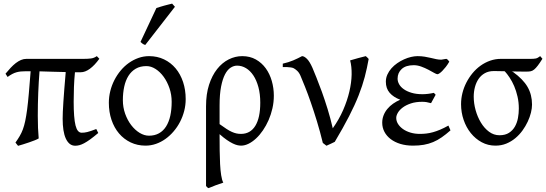

<svg xmlns="http://www.w3.org/2000/svg" viewBox="-20 -772 2950 1037"><path d="M510.7 -53.7Q485.8 -32.7 467.3 -19.3Q448.7 -5.9 434.3 1.7Q419.9 9.3 408.4 12.2Q397 15.1 386.2 15.1Q369.1 15.1 356.4 4.9Q343.8 -5.4 335.2 -24.2Q326.7 -43 322.5 -69.8Q318.4 -96.7 318.4 -130.4Q318.4 -146 319.3 -168.2Q320.3 -190.4 322.3 -221.2Q324.2 -252 327.4 -291.7Q330.6 -331.5 335 -382.8Q300.3 -383.3 266.8 -384.5Q233.4 -385.7 193.4 -386.7Q189 -331.1 186.5 -270Q184.1 -209 184.1 -146.5Q184.1 -111.3 185.3 -81.3Q186.5 -51.3 189 -24.4Q182.1 -20 168.2 -14.4Q154.3 -8.8 137.7 -3.2Q121.1 2.4 104.7 7.6Q88.4 12.7 77.6 15.6Q76.2 14.2 74 11.2Q71.8 8.3 69.3 5.4Q66.9 2 63.5 -2Q76.7 -20.5 86.4 -37.1Q96.2 -53.7 103.5 -73.2Q110.8 -92.8 116.2 -118.4Q121.6 -144 126.5 -180.4Q131.3 -216.8 135.7 -267.3Q140.1 -317.9 145.5 -387.2H120.6Q105 -387.2 92.8 -386Q80.6 -384.8 69.1 -381.6Q57.6 -378.4 46.1 -372.3Q34.7 -366.2 21 -356.4L9.8 -374Q23.9 -391.1 37.6 -405.8Q51.3 -420.4 65.2 -431.2Q79.1 -441.9 93.3 -448Q107.4 -454.1 123 -454.1H432.1Q452.6 -454.1 470.2 -456.1Q487.8 -458 502.9 -468.8L516.6 -454.6Q491.2 -419.4 465.6 -400.6Q439.9 -381.8 416.5 -381.8H384.8Q380.9 -342.3 379.4 -301.8Q377.9 -261.2 377.9 -223.1Q377.9 -178.7 380.4 -147Q382.8 -115.2 387.9 -94.7Q393.1 -74.2 401.4 -64.7Q409.7 -55.2 420.9 -55.2Q428.2 -55.2 435.3 -55.9Q442.4 -56.6 451.2 -58.8Q460 -61 471.7 -64.9Q483.4 -68.8 500 -75.2Z M907.2 -222.2Q907.2 -260.7 895.3 -295.7Q883.3 -330.6 864 -357.2Q844.7 -383.8 820.3 -399.4Q795.9 -415 771 -415Q737.3 -415 713.1 -400.9Q689 -386.7 673.6 -362.1Q658.2 -337.4 650.9 -303.7Q643.6 -270 643.6 -231Q643.6 -192.4 656 -157.5Q668.5 -122.6 688.7 -96.2Q709 -69.8 734.1 -54.4Q759.3 -39.1 784.7 -39.1Q815.4 -39.1 838.6 -52Q861.8 -64.9 877 -88.9Q892.1 -112.8 899.7 -146.5Q907.2 -180.2 907.2 -222.2ZM982.9 -236.8Q982.9 -204.1 974.9 -172.9Q966.8 -141.6 952.4 -113.8Q938 -85.9 917.7 -62.3Q897.5 -38.6 873.5 -21.5Q849.6 -4.4 822.3 5.1Q794.9 14.6 766.1 14.6Q722.2 14.6 685.5 -2.9Q648.9 -20.5 622.8 -51.3Q596.7 -82 582.3 -124.5Q567.9 -167 567.9 -216.8Q567.9 -249 575.7 -280.3Q583.5 -311.5 597.9 -339.6Q612.3 -367.7 632.1 -391.4Q651.9 -415 676 -432.1Q700.2 -449.2 727.8 -459Q755.4 -468.8 785.2 -468.8Q829.6 -468.8 866.2 -451.2Q902.8 -433.6 928.7 -402.6Q954.6 -371.6 968.8 -329.1Q982.9 -286.6 982.9 -236.8ZM764.6 -529.3Q760.7 -530.3 757.8 -531.5Q754.9 -532.7 752 -534.7Q749 -536.6 746.1 -539.1Q743.2 -541.5 738.8 -545.4L824.7 -728.5Q832.5 -731.4 843.3 -734.6Q854 -737.8 865.7 -741.2Q877.4 -744.6 888.9 -747.3Q900.4 -750 909.7 -752.4L924.8 -735.4Z M1166 -101.6Q1187.5 -85.9 1203.4 -75.7Q1219.2 -65.4 1232.4 -59.6Q1245.6 -53.7 1257.1 -51.3Q1268.6 -48.8 1281.2 -48.8Q1332 -48.8 1358.9 -92.3Q1385.7 -135.7 1385.7 -217.3Q1385.7 -264.2 1375.7 -301.3Q1365.7 -338.4 1348.6 -364.3Q1331.5 -390.1 1308.8 -403.8Q1286.1 -417.5 1260.7 -417.5Q1242.7 -417.5 1225.6 -406.5Q1208.5 -395.5 1195.3 -370.4Q1182.1 -345.2 1174.1 -304.2Q1166 -263.2 1166 -203.1ZM1459 -255.4Q1459 -220.2 1451.4 -186.8Q1443.8 -153.3 1430.7 -123.3Q1417.5 -93.3 1400.1 -67.9Q1382.8 -42.5 1363 -24.2Q1343.3 -5.9 1322.5 4.4Q1301.8 14.6 1282.2 14.6Q1273.4 14.6 1262.5 12.2Q1251.5 9.8 1237.3 2.9Q1223.1 -3.9 1205.6 -15.9Q1188 -27.8 1166 -47.4V-34.7Q1166 2.4 1166.5 41Q1167 79.6 1168.7 113.8Q1170.4 147.9 1174.6 174.6Q1178.7 201.2 1186 214.4Q1163.6 221.7 1145.3 228.5Q1127 235.4 1106.4 244.1Q1101.1 241.7 1098.9 239.3Q1096.7 236.8 1092.8 232.4V-197.8Q1092.8 -263.7 1109.1 -314.2Q1125.5 -364.7 1152.8 -399.2Q1180.2 -433.6 1215.3 -451.2Q1250.5 -468.8 1288.1 -468.8Q1330.1 -468.8 1362.1 -450.7Q1394 -432.6 1415.5 -402.8Q1437 -373 1448 -334.5Q1459 -295.9 1459 -255.4Z M1971.2 -453.6Q1962.4 -403.8 1950 -356.4Q1937.5 -309.1 1917 -256.8Q1896.5 -204.6 1865.2 -143.8Q1834 -83 1788.1 -5.9Q1780.3 -1.5 1766.4 4.6Q1752.4 10.7 1743.2 15.1L1723.6 0Q1709 -60.5 1691.9 -116.5Q1674.8 -172.4 1658.4 -219.5Q1642.1 -266.6 1627.4 -303.2Q1612.8 -339.8 1603 -362.8Q1595.7 -379.9 1584.5 -390.1Q1573.2 -400.4 1564.5 -404.3Q1559.1 -406.7 1549.3 -408Q1539.6 -409.2 1530.3 -409.7Q1519 -410.2 1507.3 -409.7V-428.2Q1538.1 -435.1 1564 -446Q1589.8 -457 1611.3 -468.8Q1622.6 -468.8 1637.2 -454.8Q1651.9 -440.9 1667.5 -405.8Q1675.3 -386.7 1689 -353.3Q1702.6 -319.8 1718.3 -276.6Q1733.9 -233.4 1749.5 -182.9Q1765.1 -132.3 1777.3 -79.1Q1811 -126.5 1833.3 -177.5Q1855.5 -228.5 1866.9 -277.3Q1878.4 -326.2 1879.2 -369.6Q1879.9 -413.1 1871.1 -445.8Q1893.6 -452.6 1914.8 -458.3Q1936 -463.9 1955.6 -468.8Q1959.5 -466.3 1964.1 -461.2Q1968.8 -456.1 1971.2 -453.6Z M2406.7 -439Q2397.5 -422.9 2387.5 -410.2Q2377.4 -397.5 2368.7 -388.7Q2359.9 -379.9 2353 -375.5Q2346.2 -371.1 2342.8 -371.1Q2337.4 -371.1 2324.2 -378.7Q2311 -386.2 2293.5 -395.5Q2275.9 -404.8 2255.1 -412.4Q2234.4 -419.9 2214.8 -419.9Q2171.9 -419.9 2149.7 -399.4Q2127.4 -378.9 2127.4 -347.2Q2127.4 -332 2135.7 -317.1Q2144 -302.2 2160.9 -290.3Q2177.7 -278.3 2202.9 -270.8Q2228 -263.2 2262.2 -263.2Q2275.4 -263.2 2292 -265.1Q2308.6 -267.1 2323.2 -270.5L2333 -260.3L2308.1 -214.8Q2293.9 -218.8 2283.2 -220.5Q2272.5 -222.2 2260.7 -222.2Q2225.6 -222.2 2199.2 -213.4Q2172.9 -204.6 2155.3 -191.4Q2137.7 -178.2 2128.9 -163.1Q2120.1 -147.9 2120.1 -135.3Q2120.1 -118.2 2129.6 -102.8Q2139.2 -87.4 2156.2 -75.2Q2173.3 -63 2196.8 -55.9Q2220.2 -48.8 2248 -48.8Q2265.1 -48.8 2282.5 -50.8Q2299.8 -52.7 2318.4 -57.9Q2336.9 -63 2357.7 -71.8Q2378.4 -80.6 2401.9 -93.8L2413.1 -67.9Q2388.2 -45.9 2365.7 -30.3Q2343.3 -14.6 2319.3 -4.6Q2295.4 5.4 2269 10Q2242.7 14.6 2210.4 14.6Q2173.3 14.6 2142.8 5.4Q2112.3 -3.9 2090.3 -20.5Q2068.4 -37.1 2056.4 -59.8Q2044.4 -82.5 2044.4 -109.4Q2044.4 -130.4 2051.8 -149.2Q2059.1 -168 2072.3 -183.8Q2085.4 -199.7 2103.3 -212.2Q2121.1 -224.6 2141.6 -233.4Q2105 -247.1 2084.5 -270.8Q2064 -294.4 2064 -330.6Q2064 -351.1 2072.3 -369.4Q2080.6 -387.7 2094.2 -403.1Q2107.9 -418.5 2125.5 -430.7Q2143.1 -442.9 2162.1 -451.4Q2181.2 -460 2200 -464.4Q2218.8 -468.8 2234.9 -468.8Q2256.3 -468.8 2273.9 -465.8Q2291.5 -462.9 2306.9 -459.2Q2322.3 -455.6 2335.7 -452.6Q2349.1 -449.7 2362.8 -449.7Q2364.3 -449.7 2368.2 -450.4Q2372.1 -451.2 2376.7 -451.9Q2381.3 -452.6 2385.5 -453.4Q2389.6 -454.1 2391.1 -454.1Q2396.5 -451.7 2399.7 -447.8Q2402.8 -443.8 2406.7 -439Z M2782.2 -185.5Q2782.2 -219.7 2775.1 -250.5Q2768.1 -281.2 2757.1 -306.9Q2746.1 -332.5 2732.4 -353Q2718.8 -373.5 2706.1 -387.2Q2686.5 -387.7 2670.9 -387.9Q2655.3 -388.2 2647 -388.2Q2619.1 -388.2 2598.6 -376.7Q2578.1 -365.2 2564.9 -345.9Q2551.8 -326.7 2545.2 -301.8Q2538.6 -276.9 2538.6 -250Q2538.6 -213.9 2548.8 -177Q2559.1 -140.1 2577.4 -109.9Q2595.7 -79.6 2621.3 -60.5Q2647 -41.5 2677.7 -41.5Q2709 -41.5 2729.2 -54.7Q2749.5 -67.9 2761.2 -88.6Q2772.9 -109.4 2777.6 -135Q2782.2 -160.6 2782.2 -185.5ZM2909.7 -454.6Q2895 -431.2 2884.5 -417.5Q2874 -403.8 2865 -396.5Q2856 -389.2 2846.7 -387.2Q2837.4 -385.3 2824.7 -385.3Q2809.1 -385.3 2787.8 -385.5Q2766.6 -385.7 2743.7 -386.2L2751 -383.3Q2805.2 -344.2 2829.3 -302.5Q2853.5 -260.7 2853.5 -207Q2853.5 -187.5 2847.7 -163.6Q2841.8 -139.6 2830.3 -115Q2818.8 -90.3 2802 -67.1Q2785.2 -43.9 2763.2 -25.6Q2741.2 -7.3 2714.4 3.7Q2687.5 14.6 2655.8 14.6Q2615.7 14.6 2581.8 -3.7Q2547.9 -22 2522.9 -53Q2498 -84 2484.1 -124.5Q2470.2 -165 2470.2 -209.5Q2470.2 -239.3 2477.5 -269Q2484.9 -298.8 2498.8 -325.9Q2512.7 -353 2532 -376.5Q2551.3 -399.9 2575.4 -417.2Q2599.6 -434.6 2627.4 -444.3Q2655.3 -454.1 2686 -454.1H2835.4Q2850.1 -454.1 2858.9 -454.3Q2867.7 -454.6 2873.8 -456.1Q2879.9 -457.5 2885 -460.4Q2890.1 -463.4 2897.5 -468.8Z"/></svg>

Font: Gentium Unicode
Style: Regular
Weight: 400
Version: Version 1.009